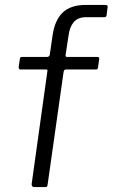

<svg xmlns="http://www.w3.org/2000/svg" viewBox="-20 -762 459 782"><path d="M377 -530Q381 -530 383 -527.5Q385 -525 384 -521L379 -486Q378 -479 371 -479H248Q241 -479 239 -469L174 -11Q173 -4 171.5 -2Q170 0 164 0H118Q114 0 111 -4Q108 -8 109 -13L173 -472Q175 -479 168 -479H63Q59 -479 57.5 -482Q56 -485 56 -489L61 -523Q62 -527 63.5 -528.5Q65 -530 69 -530H172Q176 -530 179.5 -533Q183 -536 183 -541L194 -617Q203 -680 235.5 -711Q268 -742 330 -742H409Q413 -742 416.5 -739.5Q420 -737 418 -731L414 -699Q413 -692 404 -692H331Q297 -692 280 -671.5Q263 -651 259 -616L247 -537Q246 -530 254 -530H377Z"/></svg>

Font: Libre Franklin Light
Style: Italic
Weight: 300
Italic angle: -8°
Designer: Pablo Impallari, Rodrigo Fuenzalida, Nhung Nguyen
Foundry: Impallari Type
Version: Version 3.000